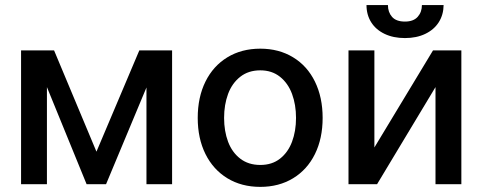

<svg xmlns="http://www.w3.org/2000/svg" viewBox="-20 -730 1912 761"><path d="M532.2 -530.3H662.1V0H560.5V-383.3L400.4 0H323.2L166 -384.8V0H63.5V-530.3H194.3L362.3 -128.9Z M763.7 -262.7Q763.7 -344.7 794.4 -406.7Q825.2 -468.8 881.3 -502.9Q937.5 -537.1 1011.7 -537.1Q1085.4 -537.1 1141.6 -502.9Q1197.8 -468.8 1228.3 -406.5Q1258.8 -344.2 1258.8 -262.7Q1258.8 -181.2 1228.3 -119.4Q1197.8 -57.6 1141.6 -23.4Q1085.4 10.7 1011.7 10.7Q937.5 10.7 881.3 -23.4Q825.2 -57.6 794.4 -119.4Q763.7 -181.2 763.7 -262.7ZM1153.3 -262.7Q1153.3 -314.9 1137.5 -357.7Q1121.6 -400.4 1089.6 -425.8Q1057.6 -451.2 1011.7 -451.2Q964.8 -451.2 932.4 -425.8Q899.9 -400.4 884 -357.7Q868.2 -314.9 868.2 -262.7Q868.2 -210.4 884 -168.2Q899.9 -126 932.4 -101.1Q964.8 -76.2 1011.7 -76.2Q1058.1 -76.2 1089.8 -101.1Q1121.6 -126 1137.5 -168.2Q1153.3 -210.4 1153.3 -262.7Z M1696.3 -530.3H1808.6V0H1706.1V-384.8L1474.6 0H1361.3V-530.3H1463.9V-145.5ZM1585 -579.1Q1539.1 -579.1 1504.4 -595.7Q1469.7 -612.3 1451.2 -641.8Q1432.6 -671.4 1432.6 -710H1517.6Q1517.6 -681.6 1533.9 -663.1Q1550.3 -644.5 1585 -644.5Q1618.7 -644.5 1635.5 -663.3Q1652.3 -682.1 1652.3 -710H1738.3Q1737.8 -671.4 1719 -641.8Q1700.2 -612.3 1665.5 -595.7Q1630.9 -579.1 1585 -579.1Z"/></svg>

Font: Pretendard JP Medium
Style: Regular
Weight: 500
Designer: Base glyphs from Inter by Rasmus Andersson; Hangeul glyphs from Noto Sans CJK(Source Han Sans) by Jang Soo-young and Kan
Foundry: Kil Hyung-jin
Version: Version 1.309